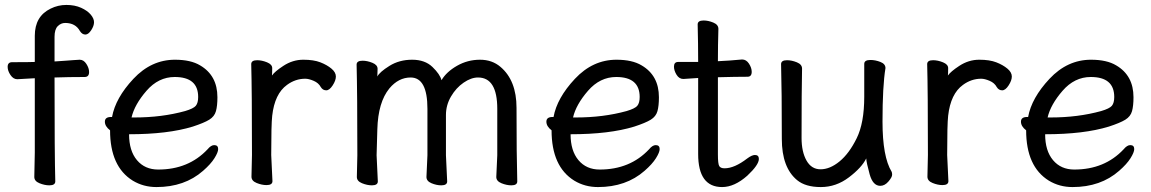

<svg xmlns="http://www.w3.org/2000/svg" viewBox="-20 -734 4665 778"><path d="M180 17Q161 17 140 8.5Q119 0 119 -17L121 -116V-417L50 -413Q34 -413 22.5 -430Q11 -447 11 -463Q11 -482 29 -482Q103 -482 121 -483V-589Q121 -668 185 -699Q215 -714 249 -714Q283 -714 308.5 -702.5Q334 -691 347.5 -675Q361 -659 361 -644Q361 -629 349.5 -611.5Q338 -594 326 -594Q313 -594 304 -608Q286 -641 244 -641Q227 -641 214 -628Q201 -615 201 -585V-485Q205 -485 216.5 -486Q228 -487 245.5 -488Q263 -489 279 -490.5Q295 -492 303 -492Q319 -492 330 -475Q341 -458 341 -442Q341 -422 323 -422Q259 -422 201 -420Q201 -105 204 1Q204 17 180 17Z M525 -258Q636 -258 730 -284Q764 -294 773.5 -305.5Q783 -317 783 -341Q783 -422 688 -422Q622 -422 573.5 -366Q525 -310 513 -258ZM614 24Q561 24 518 -2Q426 -59 426 -206Q405 -222 405 -241Q405 -260 430 -260H434Q448 -337 520.5 -414.5Q593 -492 689 -492Q753 -492 791 -469Q861 -428 861 -340Q861 -305 855 -283.5Q849 -262 828 -249Q807 -236 761 -221Q660 -190 503 -190Q503 -123 535 -85Q567 -47 621 -47Q744 -47 821 -129Q835 -146 848 -146Q864 -146 864 -130Q864 -117 849 -93Q834 -69 803 -42Q728 24 614 24Z M1060 16Q1041 16 1020 7.5Q999 -1 999 -18L1001 -106Q1001 -367 998 -474Q998 -490 1022 -490Q1041 -490 1062 -481.5Q1083 -473 1083 -458Q1083 -436 1082 -428Q1093 -444 1128 -467Q1166 -492 1209 -492Q1251 -492 1278 -481.5Q1305 -471 1323 -456Q1341 -441 1341 -424Q1341 -408 1328 -388Q1315 -368 1302 -368Q1288 -368 1280 -381Q1271 -398 1251 -406.5Q1231 -415 1217 -415Q1177 -415 1143 -390Q1093 -354 1083 -265Q1079 -230 1079 -106L1084 0Q1084 16 1060 16Z M2052 17Q2033 17 2012 8.5Q1991 0 1991 -17L1995 -105V-293Q1995 -420 1917 -420Q1889 -420 1858.5 -399Q1828 -378 1807.5 -343Q1787 -308 1787 -268V-105L1792 1Q1792 17 1768 17Q1749 17 1728.5 8.5Q1708 0 1708 -17L1712 -105V-293Q1712 -420 1644 -420Q1595 -420 1558 -376Q1512 -320 1509 -210L1506 -105L1511 1Q1511 17 1487 17Q1468 17 1447 8.5Q1426 0 1426 -17L1428 -105Q1428 -356 1425 -472Q1425 -488 1449 -488Q1468 -488 1489 -479.5Q1510 -471 1510 -455L1509 -424Q1518 -442 1558 -467Q1598 -492 1650 -492Q1702 -492 1732.5 -462.5Q1763 -433 1769 -409Q1789 -443 1832 -467.5Q1875 -492 1925 -492Q1974 -492 2008 -463Q2073 -408 2073 -297Q2073 -105 2076 1Q2076 17 2052 17Z M2314 -258Q2425 -258 2519 -284Q2553 -294 2562.5 -305.5Q2572 -317 2572 -341Q2572 -422 2477 -422Q2411 -422 2362.5 -366Q2314 -310 2302 -258ZM2403 24Q2350 24 2307 -2Q2215 -59 2215 -206Q2194 -222 2194 -241Q2194 -260 2219 -260H2223Q2237 -337 2309.5 -414.5Q2382 -492 2478 -492Q2542 -492 2580 -469Q2650 -428 2650 -340Q2650 -305 2644 -283.5Q2638 -262 2617 -249Q2596 -236 2550 -221Q2449 -190 2292 -190Q2292 -123 2324 -85Q2356 -47 2410 -47Q2533 -47 2610 -129Q2624 -146 2637 -146Q2653 -146 2653 -130Q2653 -117 2638 -93Q2623 -69 2592 -42Q2517 24 2403 24Z M2906 24Q2809 24 2809 -110V-418L2749 -414Q2732 -414 2721.5 -431Q2711 -448 2711 -464Q2711 -483 2728 -483H2809Q2809 -556 2807 -635Q2807 -651 2831 -651Q2850 -651 2870.5 -642.5Q2891 -634 2891 -617Q2889 -552 2889 -486Q2935 -488 2987 -493Q3004 -493 3015 -476Q3026 -459 3026 -443Q3026 -423 3009 -423Q2961 -423 2889 -421V-108Q2889 -70 2894.5 -61Q2900 -52 2916 -52Q2956 -52 3008 -92Q3027 -106 3039 -106Q3055 -106 3055 -90Q3055 -66 3008 -22Q2956 24 2906 24Z M3210 -4Q3148 -55 3148 -171Q3148 -368 3145 -474Q3145 -490 3169 -490Q3188 -490 3209 -481.5Q3230 -473 3230 -456Q3228 -368 3228 -175Q3228 -119 3248 -83.5Q3268 -48 3305 -48Q3343 -48 3382 -80Q3421 -112 3451.5 -174Q3482 -236 3482 -342V-475Q3482 -491 3507 -491Q3527 -491 3547.5 -483Q3568 -475 3568 -458Q3556 -385 3556 -241Q3556 -99 3593 -38Q3595 -34 3595 -26Q3595 -16 3580 1.5Q3565 19 3547 19Q3517 19 3504 -27.5Q3491 -74 3490 -92Q3472 -55 3420 -15.5Q3368 24 3306 24Q3244 24 3210 -4Z M3799 16Q3780 16 3759 7.5Q3738 -1 3738 -18L3740 -106Q3740 -367 3737 -474Q3737 -490 3761 -490Q3780 -490 3801 -481.5Q3822 -473 3822 -458Q3822 -436 3821 -428Q3832 -444 3867 -467Q3905 -492 3948 -492Q3990 -492 4017 -481.5Q4044 -471 4062 -456Q4080 -441 4080 -424Q4080 -408 4067 -388Q4054 -368 4041 -368Q4027 -368 4019 -381Q4010 -398 3990 -406.5Q3970 -415 3956 -415Q3916 -415 3882 -390Q3832 -354 3822 -265Q3818 -230 3818 -106L3823 0Q3823 16 3799 16Z M4237 -258Q4348 -258 4442 -284Q4476 -294 4485.5 -305.5Q4495 -317 4495 -341Q4495 -422 4400 -422Q4334 -422 4285.5 -366Q4237 -310 4225 -258ZM4326 24Q4273 24 4230 -2Q4138 -59 4138 -206Q4117 -222 4117 -241Q4117 -260 4142 -260H4146Q4160 -337 4232.5 -414.5Q4305 -492 4401 -492Q4465 -492 4503 -469Q4573 -428 4573 -340Q4573 -305 4567 -283.5Q4561 -262 4540 -249Q4519 -236 4473 -221Q4372 -190 4215 -190Q4215 -123 4247 -85Q4279 -47 4333 -47Q4456 -47 4533 -129Q4547 -146 4560 -146Q4576 -146 4576 -130Q4576 -117 4561 -93Q4546 -69 4515 -42Q4440 24 4326 24Z"/></svg>

Font: linja waso lili
Style: Bold
Weight: 400
Designer: Fontworks Inc.
Version: Version 1.000;August 6, 2022;FontCreator 14.0.0.2814 64-bit